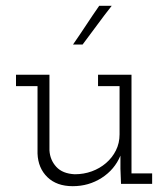

<svg xmlns="http://www.w3.org/2000/svg" viewBox="-20 -632 578 660"><path d="M394 -97Q374 -49 329.5 -20.5Q285 8 230 8Q175 8 143 -23Q111 -54 109 -104V-336H35V-375H150V-115Q152 -82 173.5 -58.5Q195 -35 237 -33Q268 -33 295.5 -43Q323 -53 344.5 -71.5Q366 -90 378.5 -115Q391 -140 391 -170V-336H317V-375H432V-36H503V0H396L394 -52ZM264 -479H231Q254 -512 276 -545.5Q298 -579 321 -612H364Q338 -579 313.5 -545.5Q289 -512 264 -479Z"/></svg>

Font: Josefin Slab
Style: Regular
Weight: 400
Designer: Santiago Orozco
Foundry: Typemade
Version: Version 2.000